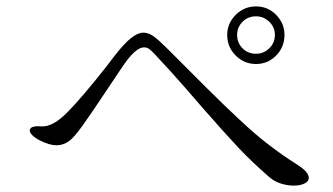

<svg xmlns="http://www.w3.org/2000/svg" viewBox="-20 -697 1040 600"><path d="M690 -588Q690 -624 716.5 -650.5Q743 -677 780 -677Q817 -677 843 -650.5Q869 -624 869 -588Q869 -550 843 -523.5Q817 -497 780 -497Q743 -497 716.5 -523.5Q690 -550 690 -588ZM839 -588Q839 -612 821.5 -629Q804 -646 780 -646Q755 -646 738 -629Q721 -612 721 -588Q721 -563 738 -546Q755 -529 780 -529Q804 -529 821.5 -546Q839 -563 839 -588ZM614 -359Q602 -373 558.5 -423Q515 -473 467 -524Q455 -537 447.5 -543Q440 -549 430 -549Q404 -549 365 -492L312 -413Q265 -342 238 -304.5Q211 -267 197 -257Q178 -243 157 -243Q134 -243 105 -258Q91 -265 82 -273.5Q73 -282 73 -289Q73 -305 110 -302Q145 -300 190.5 -346Q236 -392 310 -486L340 -525Q369 -562 390 -578.5Q411 -595 428 -595Q444 -595 460 -583.5Q476 -572 501 -547L574 -474Q689 -358 757.5 -296.5Q826 -235 908 -183Q945 -160 945 -141Q945 -130 931.5 -123.5Q918 -117 898 -117Q878 -117 857.5 -123.5Q837 -130 821 -144Q767 -191 725.5 -235Q684 -279 614 -359Z"/></svg>

Font: Hina Mincho
Style: Regular
Weight: 400
Designer: satsuyako
Foundry: satsuyako
Version: Version 1.100